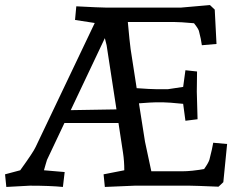

<svg xmlns="http://www.w3.org/2000/svg" viewBox="-30 -735 957 760"><path d="M820 -697 827 -561 769 -556Q766 -580 758 -610Q757 -619 738 -643Q683 -648 657 -648H476Q483 -570 487 -541L511 -386Q567 -382 587 -382H635L695 -391L704 -457L750 -452Q749 -392 749 -372L752 -263L704 -257L695 -324Q635 -330 615 -330H587Q572 -330 520 -326L544 -174L569 -57H691Q728 -57 778 -66Q795 -90 799 -103Q811 -150 814 -170L869 -165L854 -14L835 4Q741 0 721 0H503L385 5L380 -45L462 -61Q462 -97 457 -130L439 -248H225L156 -102Q154 -97 150 -82Q146 -67 144 -61L226 -54L219 5Q168 0 88 0L-5 5L-10 -45L50 -61Q102 -133 111 -153L345 -644L267 -656L272 -710Q368 -705 388 -705H687L801 -715ZM250 -299 431 -302 392 -556 385 -584Z"/></svg>

Font: Andada
Style: Regular
Weight: 400
Designer: Carolina Giovagnoli
Foundry: Carolina Giovagnoli
Version: Version 1.003